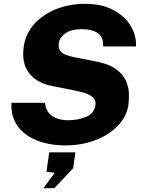

<svg xmlns="http://www.w3.org/2000/svg" viewBox="-20 -752 745 1006"><path d="M319 10Q264.5 10 213 -3.2Q161.5 -16.5 121.2 -43.8Q81 -71 59 -113.2Q37 -155.5 40 -213.5H216Q219 -169.5 251.5 -145.8Q284 -122 337.5 -122Q389.5 -122 431.5 -140Q473.5 -158 480 -200.5Q483.5 -225 469 -239.8Q454.5 -254.5 428.2 -263.2Q402 -272 370.5 -278L257 -300.5Q176 -315 134.2 -366.5Q92.5 -418 104 -506Q114 -576.5 160.2 -627Q206.5 -677.5 276 -704.8Q345.5 -732 425.5 -732Q512 -732 572.5 -700.2Q633 -668.5 664.2 -617.2Q695.5 -566 692.5 -508.5H520.5Q522.5 -558 492.5 -578.5Q462.5 -599 409.5 -599Q352.5 -599 322.2 -577.2Q292 -555.5 288 -526.5Q284 -498 299.5 -480.8Q315 -463.5 365.5 -453L478 -431Q548 -418 586 -391Q624 -364 639.2 -330.2Q654.5 -296.5 655.5 -262.2Q656.5 -228 652.5 -200.5Q643.5 -141 597.8 -93.2Q552 -45.5 479.8 -17.8Q407.5 10 319 10ZM207.5 234 266.5 153.5 223.5 147.5 238 46H375L363 130L265 234Z"/></svg>

Font: Public Sans ExtraBold
Style: Italic
Weight: 800
Italic angle: -8°
Designer: The Public Sans project authors (U.S. Web Design System). Libre Franklin designed by Pablo Impallari and Rodrigo Fuenzal
Version: Version 1.007; ttfautohint (v1.8.1) -l 8 -r 50 -G 200 -x 14 